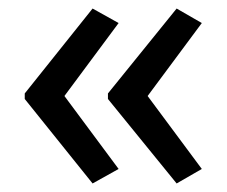

<svg xmlns="http://www.w3.org/2000/svg" viewBox="-20 -489 531 450"><path d="M38 -270 197 -469 258 -435 131 -264 258 -93 197 -59 38 -257ZM233 -270 394 -469 453 -435 326 -264 453 -93 394 -59 233 -257Z"/></svg>

Font: Noto Sans Myanmar SemiCondensed
Style: Regular
Weight: 400
Width: 4
Designer: Monotype Design Team
Foundry: Monotype Imaging Inc.
Version: Version 2.107; ttfautohint (v1.8.4.7-5d5b)